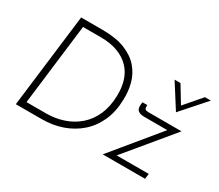

<svg xmlns="http://www.w3.org/2000/svg" viewBox="-125 -987 1440 1265"><g transform="rotate(30 595.0 -355.0)"><path d="M89 0 176 -710H339Q442 -710 510.5 -682.5Q579 -655 619 -608.5Q659 -562 675 -502.5Q691 -443 688 -379Q686 -288 654 -217Q622 -146 567 -98Q512 -50 440.5 -25Q369 0 286 0ZM143 -47H290Q361 -47 423.5 -68Q486 -89 534 -131Q582 -173 609.5 -235.5Q637 -298 639 -380Q641 -443 625 -494.5Q609 -546 573 -583.5Q537 -621 482 -641.5Q427 -662 351 -662H218ZM863 -351Q831 -351 815.5 -364Q800 -377 803 -409L805 -428H842V-416Q841 -404 847.5 -397.5Q854 -391 871 -391H1124L825 -30L814 -40H1077L1072 0H750L1051 -366L1059 -351ZM959 -663 1042 -526 1025 -524 1145 -663H1190L1030 -482H1029L914 -663Z"/></g></svg>

Font: Josefin Sans Thin Light
Style: Italic
Weight: 300
Italic angle: -7°
Version: Version 2.000